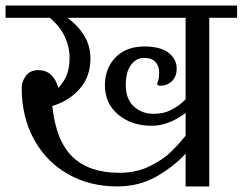

<svg xmlns="http://www.w3.org/2000/svg" viewBox="-33 -670 872 690"><path d="M819 -650V-606H719V0H634V-118Q590 -70 528 -35Q466 0 388 0Q289 0 211 -44.5Q133 -89 89 -169.5Q45 -250 45 -354Q45 -377 60 -397.5Q75 -418 105 -418Q158 -418 177 -354Q199 -379 208 -403.5Q217 -428 217 -462Q217 -502 199.5 -539Q182 -576 146 -606H-13V-650ZM634 -606H209Q246 -580 269 -543Q292 -506 292 -459Q292 -396 254.5 -352Q217 -308 155 -289Q168 -164 227.5 -106.5Q287 -49 396 -49Q457 -49 504.5 -72.5Q552 -96 578.5 -121.5Q605 -147 634 -182V-264Q573 -218 512 -218Q440 -218 392 -258Q344 -298 344 -364Q344 -424 382 -463.5Q420 -503 486 -503Q543 -503 572.5 -480.5Q602 -458 602 -423Q602 -395 585 -378.5Q568 -362 544 -362Q538 -362 535 -363.5Q532 -365 532 -369Q532 -372 535.5 -380.5Q539 -389 539 -410Q539 -433 525.5 -447.5Q512 -462 485 -462Q457 -462 438 -437Q419 -412 419 -364Q419 -314 448 -287.5Q477 -261 519 -261Q555 -261 580 -274Q605 -287 618 -298.5Q631 -310 634 -313Z"/></svg>

Font: Kurale
Style: Regular
Weight: 400
Designer: Eduardo Rodriguez Tunni
Foundry: Eduardo Rodriguez Tunni
Version: Version 2.000